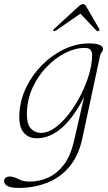

<svg xmlns="http://www.w3.org/2000/svg" viewBox="-53 -671 532 942"><path d="M351 8Q332.5 94 286.8 147.8Q241 201.5 177 226.2Q113 251 40 251Q1 251 -16 241.8Q-33 232.5 -33 218Q-33 208 -25.5 201.5Q-18 195 -6 195Q13.5 195 37.2 207.5Q61 220 92 220Q139.5 220 183 200.5Q226.5 181 259.8 137.8Q293 94.5 309.5 23L360 -196.5Q311 -98 251.8 -45.2Q192.5 7.5 127.5 7.5Q87.5 7.5 63.2 -20.5Q39 -48.5 42 -112Q45.5 -179.5 75.2 -241.5Q105 -303.5 153.5 -352.2Q202 -401 261.8 -429.5Q321.5 -458 384.5 -458Q417.5 -458 435 -450.8Q452.5 -443.5 452.5 -432Q452.5 -421.5 446.5 -415.2Q440.5 -409 438 -398.5ZM79.5 -128Q76 -66 96.8 -42.5Q117.5 -19 148.5 -19Q182 -19 217 -44.2Q252 -69.5 284.5 -111.5Q317 -153.5 342.8 -204Q368.5 -254.5 383.8 -306Q399 -357.5 399 -400.5Q399 -436 364 -436Q316 -436 267.2 -411.2Q218.5 -386.5 177 -343.8Q135.5 -301 109 -245.5Q82.5 -190 79.5 -128ZM222 -521.5Q213 -516.5 209.5 -519Q205.5 -523 213.5 -530L332 -639Q345 -651 354.5 -651Q364 -651 370 -639L433.5 -530Q437.5 -522.5 431 -519Q426 -516.5 419.5 -521.5L341.5 -604Z"/></svg>

Font: Fraunces 9pt S000 Thin
Style: Italic
Weight: 100
Italic angle: -16°
Version: Version 1.000; ttfautohint (v1.8.3)